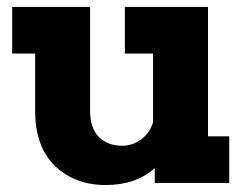

<svg xmlns="http://www.w3.org/2000/svg" viewBox="-20 -526 699 552"><path d="M639 -134V0H425V-43Q371 6 284 6Q195 6 138 -49Q81 -104 81 -208V-372H15V-506H239V-208Q239 -158 264 -132.5Q289 -107 332 -107Q361 -107 385.5 -125Q410 -143 420 -174V-372H339V-506H578V-134Z"/></svg>

Font: Arvo
Style: Bold
Weight: 700
Designer: Anton Koovit (Cyrillic Expansion: Cyreal)
Foundry: Anton Koovit, Yassin Baggar
Version: Version 3.000